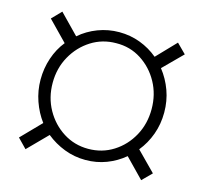

<svg xmlns="http://www.w3.org/2000/svg" viewBox="-83 -605 767 720"><g transform="rotate(15 300.0 -245.0)"><path d="M74 22 39 -14 113 -90Q89 -122 75 -162Q61 -202 61 -245Q61 -289 74.5 -329Q88 -369 113 -400L39 -476L74 -512L148 -436Q179 -463 218.5 -478Q258 -493 301 -493Q344 -493 382.5 -478.5Q421 -464 452 -438L523 -512L559 -476L486 -403Q512 -370 526.5 -330Q541 -290 541 -245Q541 -200 526.5 -160Q512 -120 486 -88L559 -14L523 22L451 -52Q420 -26 382 -11.5Q344 3 301 3Q258 3 219 -12Q180 -27 148 -53ZM300 -40Q354 -40 397.5 -67.5Q441 -95 466.5 -141.5Q492 -188 492 -245Q492 -302 466.5 -348.5Q441 -395 397.5 -423Q354 -451 300 -450Q247 -450 203.5 -422.5Q160 -395 134 -348.5Q108 -302 108 -245Q108 -188 134 -141.5Q160 -95 203.5 -67.5Q247 -40 300 -40Z"/></g></svg>

Font: Mulish ExtraLight
Style: Regular
Weight: 200
Designer: Vernon Adams
Foundry: Vernon Adams
Version: Version 3.603